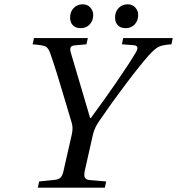

<svg xmlns="http://www.w3.org/2000/svg" viewBox="-20 -868 819 888"><path d="M512.2 -787.1Q512.2 -814 528.8 -831.1Q545.4 -848.1 570.8 -848.1Q592.3 -848.1 605.7 -833.3Q619.1 -818.4 619.1 -798.8Q619.1 -772.5 603 -755.1Q586.9 -737.8 561 -737.8Q537.6 -737.8 524.9 -751.2Q512.2 -764.6 512.2 -787.1ZM304.2 -787.1Q304.2 -814 320.8 -831.1Q337.4 -848.1 362.8 -848.1Q384.3 -848.1 397.7 -833.3Q411.1 -818.4 411.1 -798.8Q411.1 -772.5 395 -755.1Q378.9 -737.8 353 -737.8Q329.6 -737.8 316.9 -751.2Q304.2 -764.6 304.2 -787.1ZM130.9 -663.1 137.2 -691.9H386.2L379.9 -663.1L325.2 -658.2Q311.5 -656.7 307.4 -649.9Q303.2 -643.1 306.2 -628.9L397 -321.8H399.9Q461.4 -404.8 522 -492.9Q582.5 -581.1 610.8 -629.9Q625 -657.7 596.2 -659.2L543.9 -663.1L549.8 -691.9H778.8L772.9 -663.1Q731 -660.2 713.4 -651.4Q695.8 -642.6 668 -611.8Q627.9 -566.9 562 -479.5Q496.1 -392.1 438 -307.1Q418 -278.3 410.2 -247.1L372.1 -78.1Q367.7 -56.6 372.6 -46.6Q377.4 -36.6 395 -35.2L471.2 -28.8L464.8 0H154.8L161.1 -28.8L232.9 -36.1Q252 -38.1 260.7 -47.4Q269.5 -56.6 273.9 -78.1L312 -246.1Q318.8 -275.4 312 -298.8Q305.2 -321.8 282.2 -398.9Q259.3 -476.1 244.4 -524.2Q229.5 -572.3 213.9 -617.2Q204.1 -646 191.7 -652.6Q179.2 -659.2 130.9 -663.1Z"/></svg>

Font: Linguistics Pro
Style: Italic
Weight: 400
Italic angle: -12°
Designer: Stefan Peev, Context Ltd
Foundry: Stefan Peev, Context Ltd
Version: Version 001.000